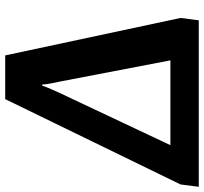

<svg xmlns="http://www.w3.org/2000/svg" viewBox="-84 -741 784 738"><g transform="rotate(-90 308.0 -372.0)"><path d="M-41 0H599L608 -70L464 -744H296L-32 -70ZM119 -109 318 -531C329 -555 340 -579 348 -602H352C353 -579 359 -556 364 -531L445 -109Z"/></g></svg>

Font: Cheyenne Sans
Style: Bold Italic
Weight: 700
Italic angle: -8.13011°
Designer: The Public Sans project authors (U.S. Web Design System), Libre Franklin designed by Pablo Impallari and Rodrigo Fuenzal
Foundry: The Cheyenne Sans Project Authors
Version: Version 2.007